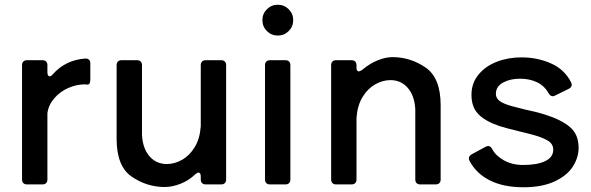

<svg xmlns="http://www.w3.org/2000/svg" viewBox="-20 -778 2493 810"><path d="M180 -503V-473Q180 -465 182.5 -460.5Q185 -456 189 -456Q196 -456 203 -465Q257 -525 339 -531H341Q351 -531 356 -525.5Q361 -520 361 -511V-442Q361 -421 349 -421Q345 -422 337 -422Q303 -422 268.5 -407Q234 -392 209.5 -364Q185 -336 180 -301V-21Q180 -11 174.5 -5.5Q169 0 159 0H94Q84 0 78.5 -5.5Q73 -11 73 -21V-503Q73 -513 78.5 -518.5Q84 -524 94 -524H159Q169 -524 174.5 -518.5Q180 -513 180 -503Z M827 -503Q827 -513 832.5 -518.5Q838 -524 848 -524H913Q923 -524 928.5 -518.5Q934 -513 934 -503V-21Q934 -11 928.5 -5.5Q923 0 913 0H848Q838 0 832.5 -5.5Q827 -11 827 -21V-33Q827 -50 817 -50Q813 -50 803 -42Q776 -16 741 -2.5Q706 11 675 11Q600 11 536 -32.5Q472 -76 472 -192V-503Q472 -513 477.5 -518.5Q483 -524 493 -524H558Q568 -524 573.5 -518.5Q579 -513 579 -503V-209Q582 -152 610.5 -119Q639 -86 684 -86Q716 -86 747.5 -103.5Q779 -121 801 -156.5Q823 -192 827 -245Z M1087 -693Q1087 -720 1106 -739Q1125 -758 1152 -758Q1179 -758 1198 -739Q1217 -720 1217 -693Q1217 -666 1198 -647Q1179 -628 1152 -628Q1125 -628 1106 -647Q1087 -666 1087 -693ZM1184 0H1119Q1109 0 1103.5 -5.5Q1098 -11 1098 -21V-503Q1098 -513 1103.5 -518.5Q1109 -524 1119 -524H1184Q1194 -524 1199.5 -518.5Q1205 -513 1205 -503V-21Q1205 -11 1199.5 -5.5Q1194 0 1184 0Z M1839 -334V-21Q1839 -11 1833.5 -5.5Q1828 0 1818 0H1753Q1743 0 1737.5 -5.5Q1732 -11 1732 -21V-317Q1729 -374 1700.5 -407Q1672 -440 1627 -440Q1595 -440 1563.5 -422.5Q1532 -405 1510 -369.5Q1488 -334 1484 -281V-21Q1484 -11 1478.5 -5.5Q1473 0 1463 0H1398Q1388 0 1382.5 -5.5Q1377 -11 1377 -21V-503Q1377 -513 1382.5 -518.5Q1388 -524 1398 -524H1463Q1473 -524 1478.5 -518.5Q1484 -513 1484 -503V-491Q1484 -484 1486.5 -480.5Q1489 -477 1493 -477Q1501 -477 1514 -488Q1542 -511 1574.5 -524Q1607 -537 1636 -537Q1711 -537 1775 -493.5Q1839 -450 1839 -334Z M1961 -99Q1958 -105 1958 -110Q1958 -120 1970 -127L2029 -159Q2035 -162 2040 -162Q2049 -162 2056 -150Q2071 -121 2106 -101.5Q2141 -82 2187 -82Q2247 -82 2280.5 -98.5Q2314 -115 2314 -146Q2314 -170 2293 -183.5Q2272 -197 2233 -208Q2212 -214 2170 -224Q2116 -237 2088 -246Q2030 -265 1999.5 -295Q1969 -325 1969 -378Q1969 -427 1998.5 -463Q2028 -499 2076 -517.5Q2124 -536 2180 -536Q2247 -536 2304.5 -510.5Q2362 -485 2389 -431Q2392 -425 2392 -420Q2392 -410 2379 -403L2322 -375Q2316 -372 2312 -372Q2302 -372 2294 -385Q2277 -416 2245.5 -431Q2214 -446 2174 -446Q2132 -446 2102 -429.5Q2072 -413 2072 -382Q2072 -365 2086.5 -353Q2101 -341 2140 -330L2195 -316Q2244 -306 2281 -294Q2348 -273 2384.5 -242Q2421 -211 2421 -155Q2421 -113 2396.5 -75Q2372 -37 2319.5 -12.5Q2267 12 2188 12Q2104 12 2046.5 -17Q1989 -46 1961 -99Z"/></svg>

Font: Shippori Antique B1
Style: Regular
Weight: 400
Designer: FONTDASU
Foundry: FONTDASU / Google Inc. / but / Adobe
Version: Version 2.001